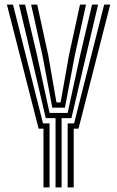

<svg xmlns="http://www.w3.org/2000/svg" viewBox="-20 -820 512 840"><path d="M223 0V-303.2H180.2L115.8 -578.5L63.2 -800H89.8L142 -578.5L196.8 -326H276L330.8 -578.5L382.8 -800H409.2L357 -578.5L292.5 -303.2H249.5V0ZM170.2 0V-257.2H149L10.2 -800H36.8L168.2 -280.2H196.8V0ZM276 0V-280.2H304.2L435.8 -800H462.2L323.5 -257.2H302.5V0ZM208.8 -349 165.5 -578.5 116.2 -800H142.8L191 -578.5L227 -372H245.2L281.8 -578.5L330 -800H356.5L307.5 -578.5L264 -349Z"/></svg>

Font: Big Shoulders Inline Text Thin ExtraBold
Style: Regular
Weight: 800
Version: Version 2.002